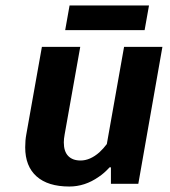

<svg xmlns="http://www.w3.org/2000/svg" viewBox="-20 -671 620 701"><path d="M72 -133Q72 -159 76 -180L133 -500H273L216 -180Q213 -164 213 -151Q213 -118 229 -101.5Q245 -85 274 -85Q309 -85 343 -115Q358 -129 370 -145L433 -500H573L485 0H385V-60H380Q360 -38 340 -25Q290 10 233 10Q155 10 113.5 -27Q72 -64 72 -133ZM218 -561 234 -651H524L508 -561Z"/></svg>

Font: Scada
Style: Bold Italic
Weight: 700
Italic angle: -10°
Version: Version 4.000